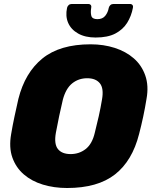

<svg xmlns="http://www.w3.org/2000/svg" viewBox="-20 -932 767 962"><path d="M316 10Q251 10 195 -7Q139 -24 99.5 -58Q60 -92 42 -142.5Q24 -193 36 -261Q43 -303 52.5 -347.5Q62 -392 72 -436Q105 -568 192.5 -639Q280 -710 434 -710Q499 -710 555 -692Q611 -674 650.5 -639.5Q690 -605 708 -553.5Q726 -502 714 -436Q707 -392 697.5 -347.5Q688 -303 677 -261Q643 -126 556 -58Q469 10 316 10ZM334 -160Q377 -160 409.5 -185.5Q442 -211 455 -267Q466 -310 475 -350.5Q484 -391 491 -433Q501 -489 480.5 -514.5Q460 -540 417 -540Q374 -540 342 -514.5Q310 -489 295 -433Q285 -391 276.5 -350.5Q268 -310 260 -267Q250 -211 270 -185.5Q290 -160 334 -160ZM459 -744Q407 -744 371.5 -764Q336 -784 321.5 -817.5Q307 -851 316 -893Q318 -901 324 -906.5Q330 -912 339 -912H422Q431 -912 435 -906.5Q439 -901 437 -893Q433 -870 437.5 -853Q442 -836 468 -836Q494 -836 507.5 -853Q521 -870 525 -893Q527 -901 533 -906.5Q539 -912 548 -912H631Q640 -912 644 -906.5Q648 -901 646 -893Q638 -851 617 -817.5Q596 -784 558 -764Q520 -744 459 -744Z"/></svg>

Font: Rubik ExtraBold
Style: Italic
Weight: 800
Italic angle: -12°
Designer: Hubert and Fischer
Foundry: Hubert and Fischer
Version: Version 2.300;gftools[0.9.30]